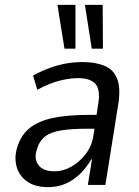

<svg xmlns="http://www.w3.org/2000/svg" viewBox="-20 -760 572 789"><path d="M178 9Q124 9 91.5 -14Q59 -37 48.5 -74.5Q38 -112 50 -152Q65 -204 101.5 -233.5Q138 -263 198.5 -275.5Q259 -288 349 -288H391L383 -231H336Q273 -231 230.5 -224Q188 -217 164.5 -198.5Q141 -180 131 -144Q119 -106 138.5 -81Q158 -56 204 -56Q239 -56 273 -75Q307 -94 332.5 -127.5Q358 -161 364 -204L384 -335Q393 -393 371.5 -416Q350 -439 300 -439Q267 -439 225 -428.5Q183 -418 133 -391L116 -450Q152 -469 186.5 -481.5Q221 -494 254.5 -499.5Q288 -505 319 -505Q372 -505 408.5 -490Q445 -475 460.5 -439Q476 -403 467 -338L413 0H341L358 -105H355Q336 -72 309.5 -46Q283 -20 250.5 -5.5Q218 9 178 9ZM357 -560 329 -740H402L403 -560ZM245 -560 216 -740H290V-560Z"/></svg>

Font: Nunito Sans 7pt Condensed
Style: Italic
Weight: 400
Width: 3
Italic angle: -9°
Designer: Vernon Adams
Foundry: Vernon Adams
Version: Version 3.101;gftools[0.9.27]